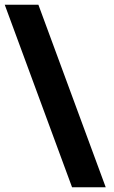

<svg xmlns="http://www.w3.org/2000/svg" viewBox="-30 -771 480 810"><path d="M132 -751Q203 -558 274 -366Q345 -174 416 19H274Q203 -174 132 -366Q61 -558 -10 -751Z"/></svg>

Font: Reem Kufi
Style: Regular
Weight: 400
Designer: Khaled Hosny
Version: Version 1.6